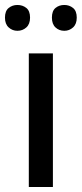

<svg xmlns="http://www.w3.org/2000/svg" viewBox="-32 -753 329 773"><path d="M181 0H84V-538H181ZM-12 -682Q-12 -709 3 -721Q18 -733 38 -733Q59 -733 74 -721Q89 -709 89 -682Q89 -656 74 -642.5Q59 -629 38 -629Q18 -629 3 -642.5Q-12 -656 -12 -682ZM177 -682Q177 -709 191.5 -721Q206 -733 227 -733Q247 -733 262 -721Q277 -709 277 -682Q277 -656 262 -642.5Q247 -629 227 -629Q206 -629 191.5 -642.5Q177 -656 177 -682Z"/></svg>

Font: Noto Sans Sundanese Medium
Style: Regular
Weight: 500
Version: Version 2.003